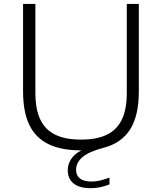

<svg xmlns="http://www.w3.org/2000/svg" viewBox="-20 -760 828 982"><path d="M690 -740V-292Q690 -168.5 645.5 -98Q601 -27.5 507.5 -3.5Q435 15.5 402 43.5Q369 71.5 369 108.5Q369 137.5 389 153Q409 168.5 448 168.5Q469 168.5 489.8 163.8Q510.5 159 540 148.5V183Q491.5 202.5 444.5 202.5Q386.5 202.5 356.5 178.5Q326.5 154.5 326.5 110Q326.5 81 343.2 54.5Q360 28 396 9H394.5Q293 9 227.5 -23Q162 -55 130 -121.2Q98 -187.5 98 -292V-740H161V-285Q161 -201 186.2 -148.5Q211.5 -96 262.8 -71Q314 -46 394.5 -46Q475 -46 526.5 -71Q578 -96 603.2 -148.5Q628.5 -201 628.5 -285V-740Z"/></svg>

Font: Encode Sans Expanded Light
Style: Regular
Weight: 300
Width: 7
Designer: Multiple Designers
Foundry: Impallari Type
Version: Version 2.000